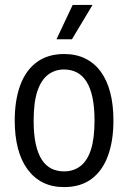

<svg xmlns="http://www.w3.org/2000/svg" viewBox="-20 -753 522 782"><path d="M241 9Q192 9 155 -9.5Q118 -28 92 -63.5Q66 -99 53 -149Q40 -199 40 -262Q40 -345 62.5 -406Q85 -467 130 -500Q175 -533 241 -533Q290 -533 327.5 -514.5Q365 -496 390.5 -461Q416 -426 429 -376Q442 -326 442 -262Q442 -179 419.5 -118Q397 -57 352.5 -24Q308 9 241 9ZM241 -55Q279 -55 307 -76Q335 -97 350 -142.5Q365 -188 365 -262Q365 -317 356.5 -356.5Q348 -396 332 -421Q316 -446 293 -458Q270 -470 241 -470Q204 -470 176 -449Q148 -428 132.5 -382.5Q117 -337 117 -261Q117 -206 125.5 -167Q134 -128 150 -103Q166 -78 189 -66.5Q212 -55 241 -55ZM210 -593 276 -733H357L273 -593Z"/></svg>

Font: Mona Sans SemiCondensed
Style: Regular
Weight: 400
Width: 4
Designer: Deni Anggara
Foundry: GitHub
Version: Version 2.000